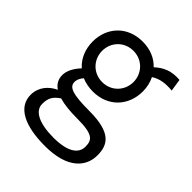

<svg xmlns="http://www.w3.org/2000/svg" viewBox="-183 -584 867 867"><g transform="rotate(45 250.0 -151.0)"><path d="M226 -155C325 -155 386 -226 386 -315C386 -342 380 -368 369 -390C400 -410 435 -414 475 -410L466 -469C414 -473 378 -459 343 -427C316 -456 276 -474 226 -474C127 -474 66 -403 66 -315C66 -266 84 -223 117 -194C92 -167 76 -139 76 -110C76 -83 88 -63 109 -49C70 -31 38 4 38 54C38 133 119 172 247 172C393 172 445 105 445 34C445 -33 417 -82 277 -82C170 -82 137 -95 137 -127C137 -141 142 -153 155 -169C176 -160 200 -155 226 -155ZM226 -215C168 -215 126 -260 126 -315C126 -370 168 -415 226 -415C284 -415 326 -370 326 -315C326 -260 284 -215 226 -215ZM104 46C104 8 116 -11 147 -32C177 -23 216 -19 262 -19C363 -19 379 1 379 45C379 88 339 118 248 118C158 118 104 92 104 46Z"/></g></svg>

Font: Inconsolata
Style: Regular
Weight: 400
Monospace: yes
Designer: Raph Levien, Cyreal, Brenton Simpson
Foundry: Raph Levien, Cyreal, Google
Version: Version 3.100